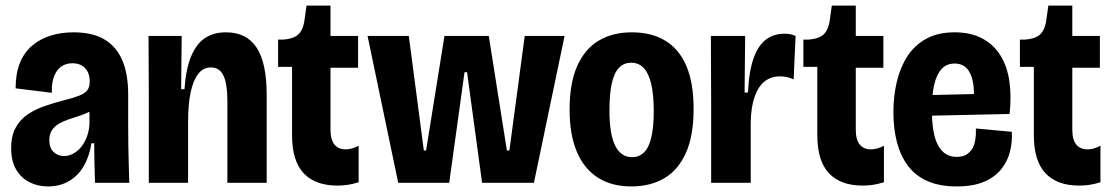

<svg xmlns="http://www.w3.org/2000/svg" viewBox="-20 -656 3990 689"><path d="M152 13Q116 13 86 -2Q56 -17 38 -47.5Q20 -78 20 -124Q20 -168 36 -197.5Q52 -227 79.5 -245.5Q107 -264 140.5 -275.5Q174 -287 209 -296Q245 -305 265 -313Q285 -321 293.5 -332.5Q302 -344 302 -363Q302 -394 285.5 -411.5Q269 -429 239 -429Q218 -429 201 -418Q184 -407 174.5 -383.5Q165 -360 166 -323L36 -339Q36 -391 51 -429Q66 -467 94.5 -491.5Q123 -516 161 -528Q199 -540 244 -540Q311 -540 354 -515Q397 -490 418.5 -440.5Q440 -391 440 -316V-203Q440 -170 440.5 -135.5Q441 -101 442 -67Q443 -33 444 0H321Q320 -35 319 -70Q318 -105 318 -142H308Q301 -95 280.5 -60Q260 -25 227.5 -6Q195 13 152 13ZM210 -96Q226 -96 241.5 -104Q257 -112 269.5 -126.5Q282 -141 290.5 -162Q299 -183 301 -209V-270L327 -276Q317 -263 300 -254.5Q283 -246 264 -240Q245 -234 226 -227.5Q207 -221 191.5 -212Q176 -203 166.5 -189Q157 -175 157 -153Q157 -125 172.5 -110.5Q188 -96 210 -96Z M514 0V-307L513 -527H632L630 -336H642Q647 -408 665.5 -453Q684 -498 715 -519Q746 -540 791 -540Q865 -540 901 -485Q937 -430 937 -316V0H796V-291Q796 -355 782 -384.5Q768 -414 737 -414Q709 -414 691 -390.5Q673 -367 664 -324Q655 -281 655 -220V0Z M1191 10Q1111 10 1069.5 -34.5Q1028 -79 1028 -171V-416H978V-514H997Q1037 -517 1053.5 -535.5Q1070 -554 1074 -593L1080 -636H1166V-527H1265V-413H1166V-191Q1166 -154 1180.5 -137Q1195 -120 1220 -120Q1232 -120 1244 -123.5Q1256 -127 1267 -133V-2Q1245 5 1226.5 7.5Q1208 10 1191 10Z M1409 0 1299 -527H1447L1501 -116H1509L1575 -527H1734L1799 -116H1808L1863 -527H2006L1896 0H1710L1656 -397H1647L1592 0Z M2245 13Q2175 13 2125.5 -18.5Q2076 -50 2050 -111.5Q2024 -173 2024 -263Q2024 -358 2051.5 -419.5Q2079 -481 2129 -510.5Q2179 -540 2247 -540Q2318 -540 2367.5 -510Q2417 -480 2443 -419.5Q2469 -359 2469 -265Q2469 -169 2441.5 -107.5Q2414 -46 2364 -16.5Q2314 13 2245 13ZM2248 -92Q2274 -92 2291.5 -109.5Q2309 -127 2317.5 -164Q2326 -201 2326 -256Q2326 -316 2317 -354.5Q2308 -393 2290 -412Q2272 -431 2245 -431Q2219 -431 2201.5 -413Q2184 -395 2175.5 -357Q2167 -319 2167 -260Q2167 -175 2187.5 -133.5Q2208 -92 2248 -92Z M2532 0V-280L2531 -527H2654L2652 -324H2664Q2668 -403 2685 -449Q2702 -495 2730 -515Q2758 -535 2794 -535Q2804 -535 2814 -533.5Q2824 -532 2835 -527L2828 -371Q2816 -377 2803 -379.5Q2790 -382 2779 -382Q2747 -382 2724 -364Q2701 -346 2688 -309Q2675 -272 2674 -217V0Z M3076 10Q2996 10 2954.5 -34.5Q2913 -79 2913 -171V-416H2863V-514H2882Q2922 -517 2938.5 -535.5Q2955 -554 2959 -593L2965 -636H3051V-527H3150V-413H3051V-191Q3051 -154 3065.5 -137Q3080 -120 3105 -120Q3117 -120 3129 -123.5Q3141 -127 3152 -133V-2Q3130 5 3111.5 7.5Q3093 10 3076 10Z M3413 13Q3351 13 3307.5 -6.5Q3264 -26 3237.5 -62Q3211 -98 3198.5 -146.5Q3186 -195 3186 -253Q3186 -310 3198 -361.5Q3210 -413 3235.5 -453Q3261 -493 3303 -516.5Q3345 -540 3406 -540Q3463 -540 3504 -518.5Q3545 -497 3569.5 -458Q3594 -419 3602 -365.5Q3610 -312 3603 -247L3280 -240V-314L3496 -319L3473 -275Q3478 -327 3471.5 -361Q3465 -395 3448.5 -411.5Q3432 -428 3406 -428Q3377 -428 3359 -408.5Q3341 -389 3332.5 -352.5Q3324 -316 3324 -264Q3324 -175 3346.5 -134Q3369 -93 3413 -93Q3434 -93 3447.5 -101Q3461 -109 3469 -122.5Q3477 -136 3480 -155Q3483 -174 3482 -195L3611 -183Q3613 -147 3604.5 -112.5Q3596 -78 3573.5 -49.5Q3551 -21 3512 -4Q3473 13 3413 13Z M3853 10Q3773 10 3731.5 -34.5Q3690 -79 3690 -171V-416H3640V-514H3659Q3699 -517 3715.5 -535.5Q3732 -554 3736 -593L3742 -636H3828V-527H3927V-413H3828V-191Q3828 -154 3842.5 -137Q3857 -120 3882 -120Q3894 -120 3906 -123.5Q3918 -127 3929 -133V-2Q3907 5 3888.5 7.5Q3870 10 3853 10Z"/></svg>

Font: Bricolage Grotesque 72pt SemiCondensed
Style: Bold
Weight: 700
Width: 4
Designer: Mathieu Triay
Foundry: Atelier Triay
Version: Version 1.001;gftools[0.9.33.dev8+g029e19f]